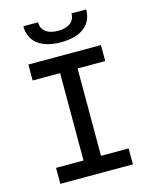

<svg xmlns="http://www.w3.org/2000/svg" viewBox="-132 -993 850 1078"><g transform="rotate(-15 293.0 -454.0)"><path d="M241.7 0V-693.4H343.3V0ZM82 0V-92.8H503.9V0ZM82 -600.6V-693.4H503.9V-600.6ZM293 -766.6Q206.1 -766.6 158.2 -803.7Q110.4 -840.8 110.4 -908.2H195.8Q195.8 -872.6 221.4 -852.8Q247.1 -833 293 -833Q339.4 -833 364.7 -852.8Q390.1 -872.6 390.1 -908.2H475.6Q475.6 -840.8 427.7 -803.7Q379.9 -766.6 293 -766.6Z"/></g></svg>

Font: Cascadia Code
Style: Regular
Weight: 400
Designer: Aaron Bell
Foundry: Saja Typeworks
Version: Version 2404.023